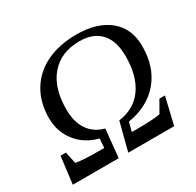

<svg xmlns="http://www.w3.org/2000/svg" viewBox="-144 -825 1011 989"><g transform="rotate(-30 361.5 -330.5)"><path d="M421 -623H418Q308 -623 246 -551Q185 -480 185 -352Q185 -276 218 -229Q251 -182 310 -167L293 0H20L40 -161H72L87 -91Q129 -83 220 -83H255L259 -137Q180 -157 133 -216Q85 -276 85 -359Q85 -451 127 -520Q169 -589 245 -625Q322 -661 422 -661Q546 -661 617 -602Q687 -544 687 -440Q687 -315 620 -236Q552 -156 433 -137L419 -83H448Q545 -83 588 -91L628 -161H661L623 0H350L393 -167Q487 -180 537 -250Q587 -320 587 -438Q587 -528 544 -575Q500 -623 421 -623Z"/></g></svg>

Font: Libra Serif Modern
Style: Italic
Weight: 400
Italic angle: -12°
Designer: Stefan Peev, Context Ltd
Foundry: Stefan Peev, Context Ltd
Version: Version 1.000